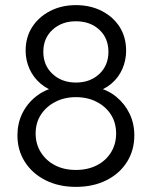

<svg xmlns="http://www.w3.org/2000/svg" viewBox="-20 -719 592 749"><path d="M276 10Q209 10 157.5 -16Q106 -42 77 -87.5Q48 -133 48 -191Q48 -237 66.5 -275.5Q85 -314 119 -341.5Q153 -369 198 -379L206 -358Q166 -369 138 -393Q110 -417 95 -450.5Q80 -484 80 -521Q80 -574 105.5 -613.5Q131 -653 175.5 -676Q220 -699 276 -699Q333 -699 377.5 -676Q422 -653 447 -613.5Q472 -574 472 -521Q472 -484 457.5 -450.5Q443 -417 415 -393Q387 -369 346 -358L354 -379Q400 -369 433.5 -341.5Q467 -314 485.5 -275.5Q504 -237 504 -191Q504 -133 475.5 -87.5Q447 -42 395.5 -16Q344 10 276 10ZM276 -56Q322 -56 357.5 -74Q393 -92 413 -124.5Q433 -157 433 -198Q433 -240 413 -271.5Q393 -303 357.5 -321.5Q322 -340 276 -340Q231 -340 195.5 -321.5Q160 -303 139.5 -271.5Q119 -240 119 -198Q119 -157 139.5 -124.5Q160 -92 195 -74Q230 -56 276 -56ZM276 -397Q332 -397 367.5 -430.5Q403 -464 403 -517Q403 -570 367.5 -603Q332 -636 276 -636Q221 -636 185 -603Q149 -570 149 -517Q149 -464 185 -430.5Q221 -397 276 -397Z"/></svg>

Font: Outfit Thin Light
Style: Regular
Weight: 300
Version: Version 1.100;gftools[0.9.27]